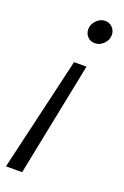

<svg xmlns="http://www.w3.org/2000/svg" viewBox="-178 -542 536 827"><g transform="rotate(20 90.0 -128.5)"><path d="M145 -283 40 239H-34L88 -283ZM154 -496Q174 -496 187.5 -482Q201 -468 201 -448Q201 -425 183.5 -407.5Q166 -390 143 -390Q123 -390 110 -404Q97 -418 97 -437Q97 -453 105 -466Q113 -479 126 -487.5Q139 -496 154 -496Z"/></g></svg>

Font: Red Hat Text VF
Style: Italic
Weight: 300
Italic angle: -12°
Designer: Pentagram, MCKL
Foundry: Pentagram, MCKL
Version: Version 1.023